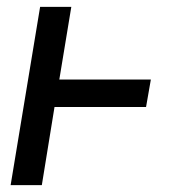

<svg xmlns="http://www.w3.org/2000/svg" viewBox="-20 -540 540 560"><path d="M11 0 97 -520H188L153 -308H420L406 -228H139L102 0Z"/></svg>

Font: Iosevka Curly Slab Medium
Style: Italic
Weight: 500
Italic angle: -9°
Monospace: yes
Designer: Belleve Invis
Foundry: Belleve Invis
Version: Version 22.1.2; ttfautohint (v1.8.4)